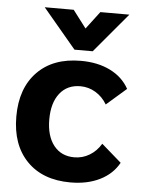

<svg xmlns="http://www.w3.org/2000/svg" viewBox="-53 -766 603 818"><g transform="rotate(5 249.0 -357.0)"><path d="M25 -250Q25 -371 92.5 -440.5Q160 -510 279 -510Q351 -510 404.5 -483.5Q458 -457 485 -408L400 -334Q381 -366 351 -384Q321 -402 286 -402Q230 -402 198 -361.5Q166 -321 166 -250Q166 -179 198 -138.5Q230 -98 286 -98Q321 -98 351 -116Q381 -134 400 -166L485 -92Q458 -43 404.5 -16.5Q351 10 279 10Q160 10 92.5 -59.5Q25 -129 25 -250ZM105 -724H229L286 -649L343 -724H467L325 -555H247Z"/></g></svg>

Font: Sarabun ExtraBold
Style: Regular
Weight: 800
Version: Version 1.000; ttfautohint (v1.6)